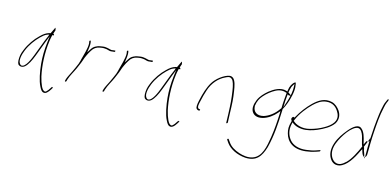

<svg xmlns="http://www.w3.org/2000/svg" viewBox="-86 -1270 4202 2063"><g transform="rotate(15 2015.0 -238.5)"><path d="M82 -176C75 -136 76 -95 88 -75C105 -56 134 -51 162 -73C194 -100 221 -155 243 -212C265 -267 285 -325 307 -381L336 -453L327 -380C317 -297 316 -220 323 -143C331 -60 349 39 379 96C393 125 406 142 420 147C452 159 477 129 499 94L512 72C514 70 512 69 507 68C500 72 500 69 500 63V66L485 88C477 102 468 114 458 123C448 135 439 137 429 131C416 126 405 110 394 87C382 62 371 29 361 -12C337 -121 327 -262 346 -402C348 -421 352 -438 355 -453L359 -471L367 -473C373 -473 375 -472 375 -471V-473C377 -482 375 -487 365 -490C370 -507 375 -518 379 -531C377 -545 373 -555 371 -558C371 -557 368 -553 366 -549C361 -539 343 -503 336 -486V-488C331 -484 331 -485 323 -485C284 -473 260 -455 227 -422C180 -378 131 -310 102 -238C92 -214 85 -194 82 -176ZM116 -236C144 -305 192 -369 237 -413C259 -434 279 -454 309 -464L327 -469L318 -445C286 -375 259 -290 228 -214C215 -180 169 -61 121 -71C113 -73 108 -78 103 -86C79 -117 95 -186 116 -236Z M618 -35C616 -28 619 -26 622 -26C629 -26 631 -27 634 -34L639 -53C655 -104 686 -151 707 -199C720 -232 736 -263 745 -292C752 -314 761 -339 771 -358L785 -386L803 -416C822 -449 850 -468 885 -474L901 -477C922 -481 944 -480 962 -477C982 -474 996 -465 1012 -467H1013C1021 -467 1036 -469 1041 -470H1050C1057 -472 1064 -489 1052 -486H1045C1036 -484 1025 -484 1017 -482H1015C1009 -482 1006 -483 1002 -484L986 -488C979 -490 975 -491 968 -492L947 -495C928 -498 905 -492 884 -489L864 -484L841 -474C819 -463 808 -451 793 -428L769 -390L775 -431C780 -466 781 -495 775 -517C773 -527 758 -518 760 -511V-510C760 -503 764 -498 764 -485C765 -457 758 -423 750 -389C747 -375 744 -364 740 -351C736 -332 730 -317 727 -302L723 -284C721 -275 718 -266 715 -258L713 -251C698 -217 684 -181 667 -148C652 -116 632 -83 623 -54ZM705 -189Z M1036 -35C1034 -28 1037 -26 1040 -26C1047 -26 1049 -27 1052 -34L1057 -53C1073 -104 1104 -151 1125 -199C1138 -232 1154 -263 1163 -292C1170 -314 1179 -339 1189 -358L1203 -386L1221 -416C1240 -449 1268 -468 1303 -474L1319 -477C1340 -481 1362 -480 1380 -477C1400 -474 1414 -465 1430 -467H1431C1439 -467 1454 -469 1459 -470H1468C1475 -472 1482 -489 1470 -486H1463C1454 -484 1443 -484 1435 -482H1433C1427 -482 1424 -483 1420 -484L1404 -488C1397 -490 1393 -491 1386 -492L1365 -495C1346 -498 1323 -492 1302 -489L1282 -484L1259 -474C1237 -463 1226 -451 1211 -428L1187 -390L1193 -431C1198 -466 1199 -495 1193 -517C1191 -527 1176 -518 1178 -511V-510C1178 -503 1182 -498 1182 -485C1183 -457 1176 -423 1168 -389C1165 -375 1162 -364 1158 -351C1154 -332 1148 -317 1145 -302L1141 -284C1139 -275 1136 -266 1133 -258L1131 -251C1116 -217 1102 -181 1085 -148C1070 -116 1050 -83 1041 -54ZM1123 -189Z M1488 -176C1481 -136 1482 -95 1494 -75C1511 -56 1540 -51 1568 -73C1600 -100 1627 -155 1649 -212C1671 -267 1691 -325 1713 -381L1742 -453L1733 -380C1723 -297 1722 -220 1729 -143C1737 -60 1755 39 1785 96C1799 125 1812 142 1826 147C1858 159 1883 129 1905 94L1918 72C1920 70 1918 69 1913 68C1906 72 1906 69 1906 63V66L1891 88C1883 102 1874 114 1864 123C1854 135 1845 137 1835 131C1822 126 1811 110 1800 87C1788 62 1777 29 1767 -12C1743 -121 1733 -262 1752 -402C1754 -421 1758 -438 1761 -453L1765 -471L1773 -473C1779 -473 1781 -472 1781 -471V-473C1783 -482 1781 -487 1771 -490C1776 -507 1781 -518 1785 -531C1783 -545 1779 -555 1777 -558C1777 -557 1774 -553 1772 -549C1767 -539 1749 -503 1742 -486V-488C1737 -484 1737 -485 1729 -485C1690 -473 1666 -455 1633 -422C1586 -378 1537 -310 1508 -238C1498 -214 1491 -194 1488 -176ZM1522 -236C1550 -305 1598 -369 1643 -413C1665 -434 1685 -454 1715 -464L1733 -469L1724 -445C1692 -375 1665 -290 1634 -214C1621 -180 1575 -61 1527 -71C1519 -73 1514 -78 1509 -86C1485 -117 1501 -186 1522 -236Z M2064 -200C2055 -159 2050 -122 2063 -109C2069 -101 2078 -97 2083 -97H2091C2096 -97 2100 -100 2101 -105C2102 -110 2100 -113 2095 -113H2087C2059 -123 2073 -170 2080 -200C2085 -221 2089 -242 2095 -263C2101 -284 2107 -306 2115 -329C2143 -414 2202 -482 2273 -514C2296 -526 2321 -537 2342 -517C2353 -508 2361 -493 2367 -473C2374 -450 2380 -424 2384 -394C2397 -308 2401 -256 2405 -146L2408 -48C2407 -35 2424 -45 2424 -53L2420 -149C2417 -261 2415 -311 2401 -398C2393 -450 2382 -506 2355 -530C2329 -551 2306 -545 2268 -528C2232 -510 2197 -484 2169 -453C2127 -408 2100 -340 2079 -263Z M2464 122C2464 124 2464 126 2465 127L2486 158C2527 214 2606 257 2705 264C2824 268 2873 205 2907 91C2942 -45 2950 -188 2954 -307L2955 -323C2955 -327 2954 -335 2955 -343L2956 -346L2957 -348C2982 -391 3005 -454 3017 -513C3025 -548 3028 -584 3026 -607C3024 -635 3020 -659 3013 -657C3012 -657 3009 -656 3007 -654C2982 -637 2962 -599 2957 -556L2956 -541L2942 -545C2878 -566 2804 -522 2758 -485C2720 -453 2682 -415 2661 -367C2638 -313 2635 -267 2653 -235C2672 -202 2710 -181 2775 -198C2829 -213 2882 -251 2920 -296L2938 -318V-293C2935 -214 2928 -107 2914 -22C2897 85 2877 206 2781 239C2730 258 2672 247 2629 233C2576 216 2528 188 2501 148L2479 117C2478 116 2475 114 2474 114C2470 114 2465 118 2464 122ZM2658 -305 2659 -306C2665 -353 2685 -391 2712 -421C2744 -458 2787 -493 2831 -516C2877 -539 2914 -538 2952 -524C2948 -475 2941 -406 2941 -355V-352L2927 -333C2890 -281 2836 -238 2777 -220C2702 -201 2661 -241 2659 -294C2659 -298 2658 -301 2658 -305ZM2980 -583C2982 -593 2986 -604 2992 -613L3009 -640L3010 -612C3011 -589 3011 -565 3005 -531L3001 -512L2987 -521C2977 -527 2978 -530 2969 -533L2970 -539C2972 -554 2976 -568 2980 -583ZM2967 -512 2981 -504C2982 -503 2985 -503 2987 -504L3000 -507L2997 -494C2993 -476 2988 -456 2981 -436L2958 -367L2960 -435C2961 -456 2963 -477 2965 -494Z M3076 -282C3067 -270 3075 -257 3083 -247L3081 -239C3064 -181 3066 -149 3077 -107C3100 -19 3175 45 3312 29C3353 24 3389 16 3417 6L3457 -8C3459 -9 3462 -12 3464 -18C3466 -20 3467 -21 3462 -22H3454L3414 -8C3387 2 3352 8 3313 13C3230 24 3165 -1 3131 -41C3097 -81 3073 -138 3091 -217L3095 -235L3108 -225C3133 -207 3164 -195 3208 -192C3267 -188 3327 -207 3375 -227C3439 -255 3507 -291 3545 -346C3577 -400 3562 -452 3539 -486C3518 -516 3489 -544 3449 -555C3365 -576 3300 -533 3244 -479C3197 -434 3143 -364 3108 -299L3102 -289L3093 -293C3087 -296 3082 -292 3076 -283ZM3103 -254 3109 -268C3141 -343 3201 -419 3253 -469C3293 -507 3333 -537 3386 -543C3461 -552 3500 -514 3524 -476C3541 -450 3564 -404 3531 -352C3509 -319 3473 -293 3441 -275C3397 -249 3347 -229 3293 -215C3210 -193 3139 -219 3103 -254ZM3109 -268Z M3585 -133C3562 -63 3569 -10 3590 28C3609 63 3642 96 3700 83C3780 60 3837 -36 3881 -129L3893 -151L3900 -129C3906 -106 3919 -75 3936 -75L3924 -115C3921 -123 3917 -132 3914 -141V-143C3911 -156 3910 -171 3903 -180L3930 -245L3926 -243C3925 -245 3925 -245 3922 -246C3915 -247 3914 -245 3907 -230L3894 -203L3888 -228C3876 -279 3862 -334 3828 -362C3788 -402 3729 -352 3687 -302C3648 -255 3608 -201 3585 -133ZM3586 -51C3584 -107 3612 -166 3638 -211C3665 -257 3699 -306 3739 -336C3761 -354 3794 -369 3817 -349C3839 -332 3854 -293 3860 -263L3872 -217C3876 -203 3879 -188 3886 -179C3854 -106 3814 -23 3765 25H3764C3730 57 3693 84 3646 61C3611 42 3587 -3 3586 -51ZM3986 -644C3981 -621 3975 -594 3971 -562C3958 -462 3950 -358 3946 -263L3945 -236C3944 -197 3943 -160 3944 -126V-77C3953 -81 3959 -93 3960 -111C3961 -187 3961 -271 3967 -358C3973 -447 3979 -545 4002 -644C4006 -667 4012 -686 4018 -701L4028 -724C4031 -734 4032 -738 4027 -740C4023 -743 4017 -737 4014 -727C4001 -701 3993 -680 3986 -644ZM3930 -245C3936 -248 3945 -253 3945 -253C3945 -256 3946 -259 3946 -263V-287ZM3936 -75 3946 -59 3944 -77C3942 -76 3939 -75 3937 -75Z"/></g></svg>

Font: Stray Cat
Style: ExLtObl
Weight: 200
Version: Version 1.0